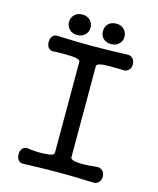

<svg xmlns="http://www.w3.org/2000/svg" viewBox="-123 -923 829 1009"><g transform="rotate(15 291.5 -418.0)"><path d="M247.1 -592.8V-96.7Q247.1 -80.1 186.5 -78.1Q136.7 -77.1 105.5 -83Q85.9 -85.9 74.2 -72.3Q64.5 -60.5 64.5 -41Q64.5 -22.5 74.2 -9.8Q85.9 3.9 105.5 1Q212.9 -2.9 298.8 -2.9Q383.8 -2.9 476.6 1Q498 3.9 510.7 -9.8Q522.5 -22.5 522.5 -41Q522.5 -60.5 510.7 -72.3Q498 -85.9 476.6 -83Q429.7 -77.1 390.6 -78.1Q336.9 -80.1 336.9 -96.7V-592.8Q336.9 -607.4 375 -610.4Q397.5 -612.3 455.1 -611.3L476.6 -610.4Q498 -607.4 510.7 -621.1Q522.5 -632.8 522.5 -652.3Q522.5 -670.9 510.7 -683.6Q498 -697.3 476.6 -694.3Q377 -690.4 288.1 -690.4Q200.2 -690.4 105.5 -694.3Q85.9 -697.3 74.2 -683.6Q64.5 -670.9 64.5 -652.3Q64.5 -632.8 74.2 -621.1Q85.9 -607.4 105.5 -610.4L122.1 -611.3Q179.7 -612.3 204.1 -610.4Q247.1 -607.4 247.1 -592.8ZM199.2 -836.9Q170.9 -836.9 155.3 -819.3Q140.6 -803.7 140.6 -780.3Q140.6 -758.8 155.3 -743.2Q170.9 -725.6 199.2 -725.6Q226.6 -725.6 243.2 -743.2Q257.8 -758.8 257.8 -780.3Q257.8 -803.7 243.2 -819.3Q226.6 -836.9 199.2 -836.9ZM383.8 -836.9Q355.5 -836.9 338.9 -819.3Q325.2 -803.7 325.2 -780.3Q325.2 -758.8 338.9 -743.2Q355.5 -725.6 383.8 -725.6Q411.1 -725.6 427.7 -743.2Q442.4 -758.8 442.4 -780.3Q442.4 -803.7 427.7 -819.3Q411.1 -836.9 383.8 -836.9Z"/></g></svg>

Font: Gungsuh
Style: Regular
Weight: 400
Version: Version 2.21